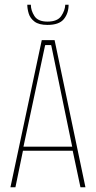

<svg xmlns="http://www.w3.org/2000/svg" viewBox="-20 -789 406 809"><path d="M24 0 156 -620H210L340 0H319L285 -160L292 -154H72L78 -160L45 0ZM78 -167 75 -171H289L285 -167L196 -598L194 -599H172L170 -598ZM180 -684Q144 -684 125.5 -698Q107 -712 101 -732Q95 -752 95 -769H110Q110 -745 125 -721.5Q140 -698 180 -698Q222 -698 238 -721.5Q254 -745 255 -769H269Q269 -733 249 -708.5Q229 -684 180 -684Z"/></svg>

Font: Smooch Sans Thin Thin
Style: Regular
Weight: 250
Version: Version 1.010